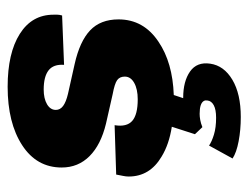

<svg xmlns="http://www.w3.org/2000/svg" viewBox="-92 -360 635 490"><g transform="rotate(-90 225.0 -115.5)"><path d="M171 182Q138 182 109 176.5Q80 171 65 161L98 101Q108 108 126 113.5Q144 119 169 119Q190 119 201 113Q212 107 213 97Q214 92 212 88Q206 77 179 77Q172 77 163.5 78.5Q155 80 145 84L127 65L146 6Q101 -1 70 -20Q19 -50 19 -104Q19 -111 20.5 -118Q22 -125 24 -136L150 -140Q145 -109 161 -95Q177 -81 216 -81Q242 -81 258 -90Q274 -99 274 -114Q274 -127 265 -133.5Q256 -140 229 -145L154 -162Q100 -175 71 -204Q42 -233 42 -275Q42 -339 99 -376Q156 -413 248 -413Q334 -413 383 -382Q432 -351 432 -296V-286Q432 -281 430 -274L304 -269Q306 -296 290 -308.5Q274 -321 241 -321Q218 -321 203.5 -312.5Q189 -304 189 -290Q189 -279 199 -271.5Q209 -264 230 -259L306 -242Q364 -229 392 -202.5Q420 -176 420 -130Q420 -66 363 -28Q310 8 227 11L219 35H220Q262 35 287 52.5Q312 70 307 104Q302 139 266 160.5Q230 182 171 182Z"/></g></svg>

Font: Rokkitt SemiBold ExtraBold
Style: Italic
Weight: 800
Italic angle: -9°
Version: Version 3.103